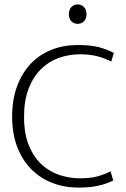

<svg xmlns="http://www.w3.org/2000/svg" viewBox="-20 -842 569 870"><path d="M341 -34Q389 -34 422 -43Q455 -52 481 -66L493 -24Q463 -9 425.5 -0.5Q388 8 334 8Q272 8 217.5 -13Q163 -34 122.5 -74.5Q82 -115 58.5 -175Q35 -235 35 -314Q35 -391 57.5 -451.5Q80 -512 119.5 -553.5Q159 -595 213.5 -616.5Q268 -638 332 -638Q390 -638 427 -628.5Q464 -619 496 -602L484 -563Q451 -580 417.5 -588Q384 -596 343 -596Q293 -596 247.5 -580Q202 -564 166.5 -529.5Q131 -495 110 -441.5Q89 -388 89 -313Q89 -235 111.5 -181.5Q134 -128 170 -95.5Q206 -63 251 -48.5Q296 -34 341 -34ZM292 -778Q292 -798 303.5 -810Q315 -822 332 -822Q349 -822 360.5 -810Q372 -798 372 -778Q372 -757 360.5 -745.5Q349 -734 332 -734Q315 -734 303.5 -745.5Q292 -757 292 -778Z"/></svg>

Font: Mukta Malar ExtraLight
Style: Regular
Weight: 275
Designer: Aadarsh Rajan, Girish Dalvi, Yashodeep Gholap
Foundry: Ek Type
Version: Version 2.538;PS 1.000;hotconv 16.6.51;makeotf.lib2.5.65220;